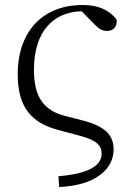

<svg xmlns="http://www.w3.org/2000/svg" viewBox="-20 -545 532 769"><path d="M217 204C364 198 435 131 435 54C435 2 409 -35 321 -60L239 -81C157 -103 116 -154 116 -265C116 -419 193 -497 307 -500L360 -446C376 -430 389 -421 409 -421C434 -421 451 -439 447 -467C415 -507 372 -525 310 -525C160 -525 51 -428 51 -247C51 -112 109 -53 211 -25L297 -2C370 17 387 39 387 71C387 125 320 152 214 161Z"/></svg>

Font: Noto Serif CJK HK Light
Style: Regular
Weight: 300
Designer: Ryoko NISHIZUKA 西塚涼子 (kana & ideographs); Frank Grießhammer (Latin, Greek & Cyrillic); Wenlong ZHANG 张文龙 (bopomofo); San
Foundry: Adobe
Version: Version 2.001;hotconv 1.1.0;makeotfexe 2.6.0